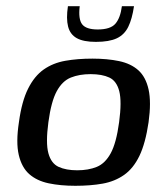

<svg xmlns="http://www.w3.org/2000/svg" viewBox="-20 -593 539 619"><path d="M223 6Q175 6 137 -2Q99 -10 74.5 -31.5Q50 -53 40.5 -93.5Q31 -134 41 -199Q50 -266 70.5 -307Q91 -348 121 -369Q151 -390 190.5 -397Q230 -404 278 -404Q326 -404 364 -396Q402 -388 426 -366.5Q450 -345 459 -304.5Q468 -264 459 -199Q449 -131 429.5 -90.5Q410 -50 380 -29Q350 -8 311 -1Q272 6 223 6ZM229 -44Q265 -44 292 -55Q319 -66 337 -99Q355 -132 364 -199Q373 -266 364.5 -299Q356 -332 332.5 -343Q309 -354 272 -354Q236 -354 208.5 -343Q181 -332 163 -299Q145 -266 136 -199Q127 -132 136 -99Q145 -66 169 -55Q193 -44 229 -44ZM289 -458Q249 -458 227.5 -470Q206 -482 199.5 -507.5Q193 -533 199 -573H237Q232 -531 245 -514.5Q258 -498 295 -498Q336 -498 352 -516.5Q368 -535 373 -573H412Q406 -532 393.5 -506.5Q381 -481 356.5 -469.5Q332 -458 289 -458Z"/></svg>

Font: Genos Medium
Style: Italic
Weight: 500
Italic angle: -8°
Designer: Robert E. Leuschke
Foundry: Robert E. Leuschke
Version: Version 1.010